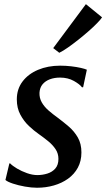

<svg xmlns="http://www.w3.org/2000/svg" viewBox="-20 -872 500 902"><path d="M370.5 -462H365Q355 -476 327 -491.8Q299 -507.5 262 -507.5Q235.5 -507.5 214.2 -499.5Q193 -491.5 180 -476Q167 -460.5 165.5 -436.5Q164.5 -412 176 -391.5Q187.5 -371 207.8 -353.2Q228 -335.5 252.5 -318Q278.5 -298.5 303.8 -276.8Q329 -255 345.8 -225.8Q362.5 -196.5 362.5 -156Q362.5 -115.5 345.8 -84.5Q329 -53.5 299.8 -32.5Q270.5 -11.5 233 -0.8Q195.5 10 154 10Q128 10 97 4.5Q66 -1 40.5 -9.5Q15 -18 5.5 -26.5L24 -104.5H27.5Q38.5 -93 60 -80.2Q81.5 -67.5 107 -58.5Q132.5 -49.5 155.5 -49.5Q179.5 -49.5 202.2 -56.5Q225 -63.5 239.8 -80.2Q254.5 -97 254.5 -125.5Q254.5 -151 241 -171.2Q227.5 -191.5 206 -209Q184.5 -226.5 161 -243Q140 -257.5 116.2 -279.8Q92.5 -302 75.8 -333Q59 -364 59 -405Q59 -453.5 85.8 -489Q112.5 -524.5 158.8 -544Q205 -563.5 262.5 -563.5Q289 -563.5 314.5 -560.5Q340 -557.5 359.8 -553Q379.5 -548.5 388 -544.5ZM230 -646 383.5 -852.5 459.5 -790.5Q453 -780.5 436.2 -763.2Q419.5 -746 396.5 -725.8Q373.5 -705.5 348.2 -685.5Q323 -665.5 299.5 -649Q276 -632.5 258.5 -624Z"/></svg>

Font: Merriweather 28pt Medium
Style: Italic
Weight: 500
Italic angle: -7.8°
Version: Version 2.101